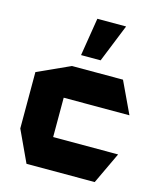

<svg xmlns="http://www.w3.org/2000/svg" viewBox="-115 -856 778 938"><g transform="rotate(15 273.5 -387.0)"><path d="M109 0 35 -159V-160H529V-159L454 0ZM35 -160V-444L200 -519H201V-160ZM201 -359V-519H458L533 -360V-359ZM229 -582 260 -774H405V-773L328 -582Z"/></g></svg>

Font: Foldit
Style: Bold
Weight: 700
Version: Version 1.003